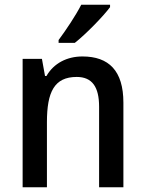

<svg xmlns="http://www.w3.org/2000/svg" viewBox="-20 -786 609 806"><path d="M442 -756V-766H321C298 -721 258 -661 226 -618V-606H294C340 -642 414 -718 442 -756ZM326 -549C262 -549 206 -521 175 -467H169L156 -539H75V0H177V-273C177 -400 208 -463 302 -463C367 -463 396 -421 396 -338V0H498V-355C498 -489 437 -549 326 -549Z"/></svg>

Font: Noto Sans Devanagari SemiCondensed Medium
Style: Regular
Weight: 500
Width: 4
Designer: Jelle Bosma - Monotype Design Team
Foundry: Monotype Imaging Inc.
Version: Version 2.004